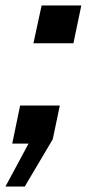

<svg xmlns="http://www.w3.org/2000/svg" viewBox="-55 -528 319 706"><path d="M68 -369H215L244 -508H98ZM-35 158H36L139 -16L165 -140H19L-10 0H50Z"/></svg>

Font: Geist SemiBold
Style: Italic
Weight: 600
Italic angle: -12°
Designer: Basement.studio, Andrés Briganti, Mateo Zaragoza
Foundry: Basement.studio, Vercel, Andrés Briganti, Guido Ferreyra, Mateo Zaragoza
Version: Version 1.500